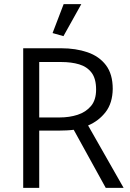

<svg xmlns="http://www.w3.org/2000/svg" viewBox="-20 -915 632 935"><path d="M278 -613Q328 -613 366 -601.5Q404 -590 426 -561Q448 -532 448 -479Q448 -428 423 -398.5Q398 -369 358 -356Q318 -343 270 -343H171V-613ZM93 -680V0H171V-279H267Q284 -279 304.5 -280Q325 -281 339 -283L495 0H582L409 -304Q461 -326 494.5 -369.5Q528 -413 529 -482Q529 -554 496 -597.5Q463 -641 406 -660.5Q349 -680 278 -680ZM289 -739 376 -895H290L236 -754Z"/></svg>

Font: Catamaran
Style: Regular
Weight: 400
Designer: Pria Ravichandran
Version: Version 2.000